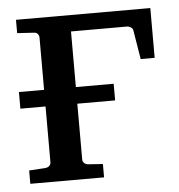

<svg xmlns="http://www.w3.org/2000/svg" viewBox="-42 -521 523 561"><g transform="rotate(-5 219.5 -240.5)"><path d="M377.9 -335 363.8 -420.9Q362.8 -426.3 357.2 -429.7Q351.6 -433.1 347.2 -433.1H182.1V-270H293V-221.2H182.1V-57.1Q182.1 -52.2 186 -47.6Q189.9 -43 199.2 -42L241.2 -39.1V0H24.9V-39.1L71.8 -42Q81.1 -43 85 -47.6Q88.9 -52.2 88.9 -57.1V-221.2H15.1V-270H88.9V-423.8Q88.9 -429.2 85 -434.1Q81.1 -439 71.8 -439L24.9 -441.9V-481H418.9V-335Z"/></g></svg>

Font: Charis SIL
Style: Regular
Weight: 400
Foundry: SIL International
Version: Version 4.112